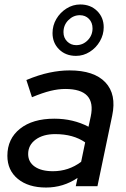

<svg xmlns="http://www.w3.org/2000/svg" viewBox="-20 -833 562 859"><path d="M186 6Q107 6 60 -32.5Q13 -71 13 -136Q13 -212 69.5 -257Q126 -302 223 -302Q307 -302 376 -266L386 -312Q412 -435 272 -435Q241 -435 206 -426.5Q171 -418 123 -398L98 -475Q153 -498 200.5 -508Q248 -518 291 -518Q401 -518 451.5 -464.5Q502 -411 482 -316L416 0H319L327 -37Q263 6 186 6ZM217 -67Q287 -67 343 -109L361 -196Q308 -233 227 -233Q173 -233 139.5 -208.5Q106 -184 106 -144Q106 -108 135.5 -87.5Q165 -67 217 -67ZM320 -583Q274 -583 244.5 -612Q215 -641 215 -685Q215 -719 232 -748Q249 -777 277.5 -795Q306 -813 339 -813Q385 -813 414.5 -784Q444 -755 444 -711Q444 -678 427 -648.5Q410 -619 381.5 -601Q353 -583 320 -583ZM321 -631Q351 -631 372.5 -653Q394 -675 394 -706Q394 -732 378 -748.5Q362 -765 337 -765Q308 -765 286 -743Q264 -721 264 -689Q264 -664 280.5 -647.5Q297 -631 321 -631Z"/></svg>

Font: Red Hat Display Medium
Style: Italic
Weight: 500
Italic angle: -12°
Designer: Pentagram, MCKL
Foundry: Pentagram, MCKL
Version: Version 1.023; ttfautohint (v1.8.3)